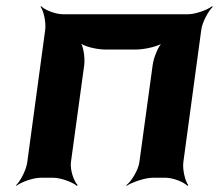

<svg xmlns="http://www.w3.org/2000/svg" viewBox="-20 -574 707 620"><path d="M572 -50 630 -478C633 -502 653 -539 667 -552L665 -554C650 -542 611 -528 587 -528H183C159 -528 124 -542 113 -554L111 -552C121 -539 129 -502 126 -478L68 -50C65 -26 46 11 32 24L33 26C48 14 87 0 111 0H152C176 0 214 14 228 26L231 24C218 11 206 -26 209 -50L252 -364C255 -388 249 -428 238 -440L236 -438C246 -425 291 -414 321 -414H418C448 -414 495 -425 509 -438L507 -440C492 -428 476 -388 473 -364L430 -50C427 -26 405 11 388 24L389 26C407 14 449 0 473 0H515C539 0 574 14 585 26L588 24C578 11 569 -26 572 -50Z"/></svg>

Font: Asimov
Style: EdgeWideIt
Weight: 500
Designer: Google
Version: Version 2.000980: 2014